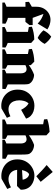

<svg xmlns="http://www.w3.org/2000/svg" viewBox="1056 -1882 843 2994"><g transform="rotate(90 1477.0 -384.5)"><path d="M85 0V-535Q85 -597 112.5 -646Q140 -695 186.5 -723Q233 -751 289 -751Q322 -751 361.5 -739Q401 -727 438 -702L347 -551Q315 -583 277 -605.5Q239 -628 197 -641L261 -465L258 -437V0ZM20 0 18 -35Q47 -52 80.5 -64Q114 -76 142 -83L132 0ZM202 0 227 -97Q258 -89 290 -77.5Q322 -66 349 -49L347 0ZM11 -360 8 -415Q43 -437 77 -455.5Q111 -474 144 -491L211 -431L198 -362ZM205 -360V-473H370L371 -424L321 -360Z M476 0V-446L595 -498L649 -450V0ZM402 0 400 -35Q428 -52 461.5 -64Q495 -76 523 -83L514 0ZM561 0 586 -103Q617 -95 655 -81.5Q693 -68 721 -49L719 0ZM401 -413 396 -461Q440 -478 491 -487.5Q542 -497 595 -498L594 -428L518 -391ZM571 -551Q537 -566 506 -590.5Q475 -615 452 -642Q471 -679 496 -709.5Q521 -740 551 -762Q585 -745 614 -717.5Q643 -690 664 -660Q648 -628 624 -599.5Q600 -571 571 -551Z M822 0V-446L941 -498L995 -444V0ZM1123 0V-285Q1123 -331 1105.5 -355Q1088 -379 1055 -378Q1033 -377 1007 -365.5Q981 -354 955 -337.5Q929 -321 905 -303L899 -329Q941 -371 984 -404.5Q1027 -438 1068.5 -460.5Q1110 -483 1146 -495Q1165 -495 1190.5 -488.5Q1216 -482 1241.5 -466.5Q1267 -451 1284 -423Q1289 -415 1291.5 -401Q1294 -387 1295 -362.5Q1296 -338 1296 -296V0ZM747 -413 742 -461Q786 -478 837 -487.5Q888 -497 941 -498L940 -428L864 -391ZM750 0 748 -35Q776 -52 809.5 -64Q843 -76 871 -83L862 0ZM905 0 930 -103Q961 -95 993 -81.5Q1025 -68 1052 -49L1050 0ZM1067 0 1065 -35Q1093 -52 1126.5 -64Q1160 -76 1188 -83L1179 0ZM1206 0 1231 -103Q1263 -95 1301.5 -81.5Q1340 -68 1368 -49L1365 0Z M1672 13Q1614 22 1561 8Q1508 -6 1466.5 -39.5Q1425 -73 1401 -123.5Q1377 -174 1377 -239Q1377 -317 1410.5 -375.5Q1444 -434 1501.5 -467Q1559 -500 1630 -500Q1674 -500 1715 -486Q1756 -472 1786 -443Q1816 -414 1829 -370L1692 -293Q1671 -334 1646.5 -363.5Q1622 -393 1592 -409Q1564 -378 1554 -338.5Q1544 -299 1544 -265Q1544 -217 1559.5 -178.5Q1575 -140 1606.5 -118Q1638 -96 1684 -96Q1710 -96 1737 -103.5Q1764 -111 1793 -126L1817 -71Z M1917 0V-684L2036 -737L2090 -687V0ZM2217 0V-285Q2217 -331 2199 -355Q2181 -379 2148 -378Q2126 -377 2100 -365.5Q2074 -354 2048 -337.5Q2022 -321 1998 -303L1993 -329Q2034 -371 2077 -404.5Q2120 -438 2161.5 -460.5Q2203 -483 2239 -495Q2259 -495 2284.5 -488.5Q2310 -482 2335 -466.5Q2360 -451 2377 -423Q2382 -415 2384.5 -401Q2387 -387 2388.5 -362.5Q2390 -338 2390 -296V0ZM1842 -650 1837 -700Q1881 -716 1932 -725Q1983 -734 2036 -737L2035 -666L1959 -629ZM1844 0 1842 -35Q1871 -52 1904.5 -64Q1938 -76 1966 -83L1956 0ZM1998 0 2023 -103Q2054 -95 2086 -81.5Q2118 -68 2146 -49L2144 0ZM2159 0 2157 -35Q2186 -52 2219.5 -64Q2253 -76 2281 -83L2271 0ZM2308 0 2333 -103Q2364 -95 2396 -81.5Q2428 -68 2456 -49L2453 0Z M2769 12Q2708 21 2653 7Q2598 -7 2555.5 -39.5Q2513 -72 2489 -121.5Q2465 -171 2465 -234Q2465 -293 2485.5 -341.5Q2506 -390 2542 -425.5Q2578 -461 2624 -480.5Q2670 -500 2720 -500Q2758 -500 2796.5 -488Q2835 -476 2867.5 -451Q2900 -426 2919.5 -385Q2939 -344 2938 -287L2782 -273Q2787 -306 2777 -339Q2767 -372 2745 -393.5Q2723 -415 2693 -417Q2670 -402 2655.5 -375Q2641 -348 2634 -316Q2627 -284 2627 -255Q2627 -203 2646 -168Q2665 -133 2698.5 -114.5Q2732 -96 2774 -96Q2806 -96 2836 -106Q2866 -116 2901 -134L2926 -77ZM2880 -229 2581 -231 2569 -303 2855 -321 2938 -287ZM2728 -530Q2686 -571 2642 -613Q2598 -655 2553 -691L2661 -786L2815 -598Z"/></g></svg>

Font: Eczar
Style: Bold
Weight: 700
Designer: Vaibhav Singh
Foundry: Rosetta Type Foundry
Version: Version 2.000